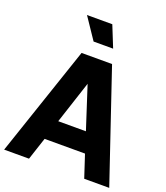

<svg xmlns="http://www.w3.org/2000/svg" viewBox="-172 -1101 1057 1219"><g transform="rotate(20 356.0 -491.5)"><path d="M253 -745H459L711 0H542L492 -152H219L169 0H1ZM449 -287 356 -574 262 -287ZM203 -983H374L432 -839H300Z"/></g></svg>

Font: BLUETTI 2.0
Style: Bold
Weight: 700
Designer: Stijn de Vries
Foundry: tokotype
Version: Version 2.005;October 31, 2023;FontCreator 14.0.0.2814 64-bi